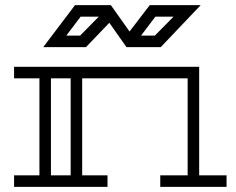

<svg xmlns="http://www.w3.org/2000/svg" viewBox="-20 -730 921 750"><path d="M35 -469H758V-45H865V0H606V-45H713V-424H301V-45H400V0H35V-45H134V-424H35ZM256 -45V-424H179V-45ZM608 -546H474L407 -641L316 -546H149L273 -710H413L486 -607L565 -710H764ZM658 -665H587L531 -591H585ZM366 -665H295L239 -591H293Z"/></svg>

Font: Geostar
Style: Regular
Weight: 400
Designer: Joe Prince
Foundry: Joe Prince
Version: Version 1.002